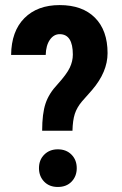

<svg xmlns="http://www.w3.org/2000/svg" viewBox="-20 -741 488 767"><path d="M135.7 -69.3Q135.7 -102.5 157 -123.5Q178.2 -144.5 210.9 -144.5Q244.6 -144.5 265.6 -123.3Q286.6 -102.1 286.6 -69.3Q286.6 -37.1 266.1 -15.6Q245.6 5.9 210.9 5.9Q176.8 5.9 156.2 -15.6Q135.7 -37.1 135.7 -69.3ZM148.4 -218.8Q148.4 -287.1 161.9 -327.4Q175.3 -367.7 210 -404.3Q246.6 -444.8 258.8 -470.7Q271 -496.6 271 -522.9Q271 -604.5 218.3 -604.5Q194.8 -604.5 179.2 -582Q163.6 -559.6 162.6 -521.5H24.4Q25.4 -616.2 77.4 -668.5Q129.4 -720.7 218.3 -720.7Q309.1 -720.7 359.4 -670.2Q409.7 -619.6 409.7 -528.8Q409.7 -453.6 347.7 -381.3L307.1 -335.4Q287.1 -311.5 278.8 -285.9Q270.5 -260.3 269.5 -218.8Z"/></svg>

Font: MAUL Condensed Bold
Style: Condensed Bold
Weight: 700
Designer: MAUL
Version: Version 1.0; 2020; ttfautohint (v1.8.3)